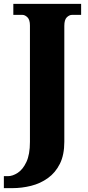

<svg xmlns="http://www.w3.org/2000/svg" viewBox="-43 -734 455 994"><path d="M-23 240V178H-2Q22 178 48.5 161Q75 144 93.5 105Q112 66 112 1V-602Q112 -632 99 -644.5Q86 -657 73 -657H26V-714H377V-657H330Q316 -657 303 -644.5Q290 -632 290 -600V0Q290 68 267 114Q244 160 205 188Q166 216 118 228Q70 240 21 240Z"/></svg>

Font: Noto Serif Armenian SemiCondensed ExtraBold
Style: Regular
Weight: 800
Width: 4
Designer: Monotype Design Team
Foundry: Monotype Imaging Inc.
Version: Version 2.008; ttfautohint (v1.8.4.7-5d5b)